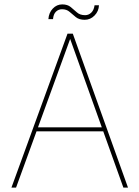

<svg xmlns="http://www.w3.org/2000/svg" viewBox="-20 -853 634 873"><path d="M32 0 287 -700H311L562 0H541L299 -676L53 0ZM131 -256 140 -274H456L465 -256ZM365 -763Q340 -763 325 -775Q310 -787 296.5 -799Q283 -811 262 -811Q246 -811 234.5 -800Q223 -789 221 -766H200Q202 -795 220 -814Q238 -833 263 -833Q287 -833 301.5 -821Q316 -809 330 -796.5Q344 -784 367 -784Q383 -784 395 -795.5Q407 -807 410 -829H430Q429 -802 410 -782.5Q391 -763 365 -763Z"/></svg>

Font: DM Sans 24pt Thin
Style: Regular
Weight: 250
Designer: Colophon Foundry, Jonny Pinhorn
Foundry: Colophon Foundry
Version: Version 4.004;gftools[0.9.30]